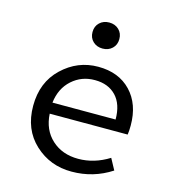

<svg xmlns="http://www.w3.org/2000/svg" viewBox="-108 -803 816 905"><g transform="rotate(15 300.0 -350.5)"><path d="M361.3 -603.5Q342.8 -585.9 314.5 -585.9Q286.1 -585.9 267.6 -603.5Q249 -621.1 249 -649.4Q249 -677.7 267.6 -695.3Q286.1 -712.9 314.5 -712.9Q342.8 -712.9 361.3 -695.3Q379.9 -677.7 379.9 -649.4Q379.9 -621.1 361.3 -603.5ZM460.9 -278.8Q460.9 -353 422.9 -393.1Q384.8 -433.1 319.8 -433.1Q254.9 -433.6 208 -391.6Q161.1 -349.6 152.8 -278.8ZM323.7 12.2Q218.3 12.7 143.6 -56.6Q68.8 -126 68.8 -241.2Q68.8 -356.4 143.1 -426.8Q217.8 -498 318.4 -498Q418.9 -498 478 -436Q537.1 -374 537.1 -270Q537.1 -243.2 534.2 -225.1H153.8Q158.2 -147 209 -100.6Q259.8 -54.2 337.9 -54.2Q416 -54.2 487.8 -99.1L517.1 -44.9Q429.2 12.2 323.7 12.2Z"/></g></svg>

Font: SourceCodePro-Regular
Style: Regular
Weight: 400
Monospace: yes
Designer: Paul D. Hunt
Foundry: Adobe Systems Incorporated
Version: Version 1.009;PS 1.000;hotconv 1.0.70;makeotf.lib2.5.5900